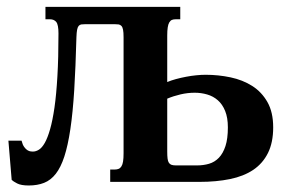

<svg xmlns="http://www.w3.org/2000/svg" viewBox="-20 -539 854 569"><path d="M589.4 -317.4Q627 -317.4 663.1 -309.8Q699.2 -302.2 727.3 -284.4Q755.4 -266.6 772.5 -236.6Q789.6 -206.5 789.6 -161.6Q789.6 -116.7 774.2 -85.7Q758.8 -54.7 730.5 -35.6Q702.1 -16.6 661.6 -8.3Q621.1 0 571.3 0H306.6V-36.6H320.3Q326.7 -36.6 331.5 -38.6Q336.4 -40.5 339.8 -45.9Q343.3 -51.3 344.7 -60.5Q346.2 -69.8 346.2 -85V-428.7Q346.2 -442.9 344.7 -450.7Q343.3 -458.5 339.8 -462.2Q336.4 -465.8 331.5 -466.6Q326.7 -467.3 320.3 -467.3H232.4Q225.6 -467.3 220.9 -466.6Q216.3 -465.8 213.1 -462.2Q210 -458.5 208.5 -450.7Q207 -442.9 206.5 -428.7Q204.1 -339.4 200 -272.2Q195.8 -205.1 188.5 -156.2Q181.2 -107.4 170.7 -75.2Q160.2 -43 145.3 -23.9Q130.4 -4.9 110.6 2.9Q90.8 10.7 65.4 10.7Q42.5 10.7 30.8 4.6Q19 -1.5 14.6 -5.9L4.9 -122.1H43.9Q46.9 -109.9 51.8 -103.3Q56.6 -96.7 61.5 -93.8Q66.4 -90.8 70.8 -90.3Q75.2 -89.8 77.6 -89.8Q86.4 -89.8 95.5 -95.5Q104.5 -101.1 112.8 -115.7Q121.1 -130.4 128.4 -155.8Q135.7 -181.2 141.4 -220Q147 -258.8 150.1 -313Q153.3 -367.2 153.3 -439.9Q153.3 -465.8 146.7 -473.9Q140.1 -481.9 127.9 -481.9H114.7V-518.6H514.2V-481.9H501Q494.1 -481.9 489.5 -480Q484.9 -478 481.7 -472.7Q478.5 -467.3 477.1 -458Q475.6 -448.7 475.6 -433.6V-295.9Q487.3 -300.8 501.7 -304.7Q516.1 -308.6 531.5 -311.5Q546.9 -314.5 561.8 -315.9Q576.7 -317.4 589.4 -317.4ZM564 -48.8Q583 -48.8 599.6 -53.7Q616.2 -58.6 628.7 -71.5Q641.1 -84.5 648.2 -106.2Q655.3 -127.9 655.3 -161.6Q655.3 -190.4 647.2 -210.2Q639.2 -230 625.5 -241.9Q611.8 -253.9 594 -259Q576.2 -264.2 557.1 -264.2Q536.1 -264.2 515.1 -259.3Q494.1 -254.4 475.6 -246.6V-89.8Q475.6 -77.1 476.6 -69.1Q477.5 -61 480.5 -56.6Q483.4 -52.2 488.3 -50.5Q493.2 -48.8 501.5 -48.8Z"/></svg>

Font: Arian AMU Serif
Style: Bold
Weight: 700
Designer: Ruben Hakobyan (Tarumian)
Foundry: Ruben Hakobyan (Tarumian)
Version: Version 1.002